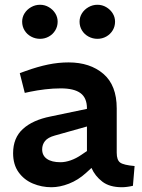

<svg xmlns="http://www.w3.org/2000/svg" viewBox="-20 -778 595 806"><path d="M196 8Q155 8 118 -7.5Q81 -23 58 -55Q35 -87 35 -135Q35 -199 76 -236.5Q117 -274 192 -289L345 -321V-323Q345 -367 318 -387Q291 -407 235 -407Q203 -407 169.5 -403Q136 -399 107 -393L84 -388L63 -471L88 -480Q138 -498 181.5 -507Q225 -516 268 -516Q358 -516 414 -468Q470 -420 470 -323V-137Q470 -106 484.5 -95.5Q499 -85 545 -81L538 2Q525 5 513 6.5Q501 8 492 8Q440 8 409.5 -15.5Q379 -39 364 -73L341 -52Q308 -22 269.5 -7Q231 8 196 8ZM234 -97Q254 -97 277 -105Q300 -113 323 -129L345 -144V-247L210 -209Q181 -201 169 -186Q157 -171 157 -151Q157 -125 177 -111Q197 -97 234 -97ZM148 -615Q128 -615 110.5 -624.5Q93 -634 83 -650.5Q73 -667 73 -687Q73 -706 83 -722Q93 -738 110.5 -748Q128 -758 148 -758Q168 -758 185 -748Q202 -738 212 -722Q222 -706 222 -687Q222 -667 212 -650.5Q202 -634 185 -624.5Q168 -615 148 -615ZM389 -615Q369 -615 351.5 -624.5Q334 -634 324 -650.5Q314 -667 314 -687Q314 -706 324 -722Q334 -738 351.5 -748Q369 -758 389 -758Q409 -758 426 -748Q443 -738 453 -722Q463 -706 463 -687Q463 -667 453 -650.5Q443 -634 426 -624.5Q409 -615 389 -615Z"/></svg>

Font: REM Medium Medium
Style: Regular
Weight: 500
Version: Version 1.005;gftools[0.9.28]